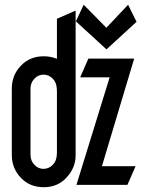

<svg xmlns="http://www.w3.org/2000/svg" viewBox="-20 -782 602 802"><path d="M424.8 -575.7 296.9 -692.9 329.6 -762.2 424.3 -666 515.1 -762.2 550.3 -690.9ZM29.3 -411.6V-412.1Q29.3 -468.8 68.4 -508.8Q105.5 -546.9 162.6 -546.9Q193.4 -546.9 217.8 -536.1V-703.6L295.9 -737.8V-132.8Q295.9 -80.6 256.8 -39.1Q220.2 0 162.6 0Q105.5 0 68.4 -38.1Q29.3 -78.1 29.3 -134.8V-135.3ZM438 -459H314.9L349.1 -537.1H540.5L405.8 -87.9H546.4L512.2 -9.8H299.3ZM217.8 -401.4 217.3 -411.6Q215.8 -438 200.7 -453.1Q184.1 -470.2 161.6 -470.2Q139.6 -470.2 123.5 -453.1Q107.4 -436 107.4 -411.6V-135.3Q107.4 -110.8 123.5 -93.8Q139.6 -76.7 161.6 -76.7Q184.1 -76.7 200.7 -93.8Q215.8 -108.9 217.3 -135.3L217.8 -145.5Z"/></svg>

Font: NovaMono
Style: Regular
Weight: 400
Monospace: yes
Version: Version 1.2